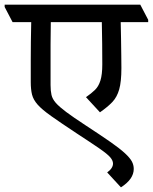

<svg xmlns="http://www.w3.org/2000/svg" viewBox="-48 -640 656 824"><path d="M471 164 412 100Q437 82 437 62Q437 49 425 35Q413 21 379 -2.5Q345 -26 279 -69Q211 -114 171.5 -142Q132 -170 113.5 -191Q95 -212 89.5 -234Q84 -256 84 -288Q84 -340 84 -381Q84 -422 84.5 -461Q85 -500 86 -545H6L-28 -610V-620H554L588 -555V-545H470Q471 -512 471.5 -474Q472 -436 472.5 -402.5Q473 -369 473 -348Q473 -289 463.5 -256Q454 -223 434 -202Q414 -181 381 -158L321 -223Q344 -239 359.5 -254Q375 -269 383 -294.5Q391 -320 391 -364Q391 -411 390.5 -451.5Q390 -492 389 -545H170Q169 -490 169 -449.5Q169 -409 169 -368.5Q169 -328 169 -275Q169 -250 173 -232.5Q177 -215 191.5 -198.5Q206 -182 236 -159.5Q266 -137 318 -103Q384 -60 425.5 -31Q467 -2 488.5 18Q510 38 518 53Q526 68 526 85Q526 129 471 164Z"/></svg>

Font: Tiro Devanagari Sanskrit
Style: Regular
Weight: 400
Designer: Devanagari: John Hudson & Fiona Ross. Latin: John Hudson.
Foundry: Tiro Typeworks Ltd.
Version: Version 1.52